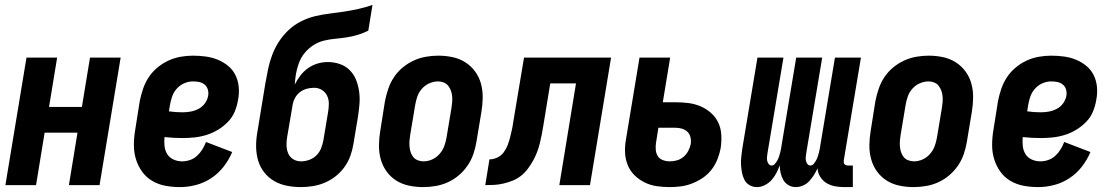

<svg xmlns="http://www.w3.org/2000/svg" viewBox="-20 -755 4540 783"><path d="M2 0 88 -520H213L180 -319H314L347 -520H472L386 0H261L296 -214H162L127 0Z M714 8Q683 8 654 2.5Q625 -3 600.5 -17.5Q576 -32 559.5 -55Q543 -78 534.5 -105.5Q526 -133 526 -163Q526 -193 531 -223L550 -343Q555 -368 563.5 -393Q572 -418 586.5 -440Q601 -462 622 -479.5Q643 -497 667 -508Q691 -519 716.5 -523.5Q742 -528 767 -528Q793 -528 819 -524.5Q845 -521 868 -511.5Q891 -502 910 -486.5Q929 -471 940 -449Q951 -427 953.5 -401Q956 -375 951 -349Q947 -324 937.5 -300.5Q928 -277 909.5 -258Q891 -239 868.5 -225.5Q846 -212 821.5 -204.5Q797 -197 772.5 -194.5Q748 -192 724 -192Q705 -192 687.5 -193Q670 -194 651 -196Q649 -178 651 -159.5Q653 -141 662 -126.5Q671 -112 687.5 -104.5Q704 -97 723 -97Q739 -97 755 -102.5Q771 -108 783.5 -119.5Q796 -131 805 -145.5Q814 -160 820 -176L927 -135Q914 -104 892.5 -76Q871 -48 841.5 -28.5Q812 -9 779 -0.5Q746 8 714 8ZM724 -297Q741 -297 757.5 -300Q774 -303 789.5 -311Q805 -319 815.5 -333.5Q826 -348 829 -365Q831 -378 827.5 -390Q824 -402 814.5 -410Q805 -418 792.5 -420.5Q780 -423 767 -423Q749 -423 731.5 -415.5Q714 -408 701 -393.5Q688 -379 682 -361.5Q676 -344 673 -326L669 -301Q682 -299 696 -298Q710 -297 724 -297Z M1207 8Q1178 8 1150 2.5Q1122 -3 1098.5 -16.5Q1075 -30 1058 -51.5Q1041 -73 1033 -99.5Q1025 -126 1024.5 -155Q1024 -184 1029 -213L1062 -414Q1067 -443 1073 -472Q1079 -501 1089.5 -529.5Q1100 -558 1117 -584.5Q1134 -611 1157 -632.5Q1180 -654 1208 -668Q1236 -682 1265 -689Q1294 -696 1323.5 -699.5Q1353 -703 1382.5 -707.5Q1412 -712 1441.5 -718.5Q1471 -725 1499 -735L1482 -630Q1460 -619 1438 -612.5Q1416 -606 1393 -602.5Q1370 -599 1347.5 -597Q1325 -595 1302 -589.5Q1279 -584 1258.5 -571Q1238 -558 1222.5 -539Q1207 -520 1199 -498Q1191 -476 1187 -454Q1185 -443 1184 -432Q1183 -421 1182 -410Q1192 -430 1205.5 -447.5Q1219 -465 1237 -477.5Q1255 -490 1275.5 -496Q1296 -502 1317 -502Q1342 -502 1365.5 -494Q1389 -486 1406 -469Q1423 -452 1432 -429.5Q1441 -407 1444.5 -382Q1448 -357 1446 -331.5Q1444 -306 1440 -280L1421 -166Q1417 -142 1408.5 -118.5Q1400 -95 1384.5 -73.5Q1369 -52 1348.5 -36Q1328 -20 1304.5 -10Q1281 0 1256 4Q1231 8 1207 8ZM1208 -97Q1224 -97 1241 -103Q1258 -109 1270.5 -121.5Q1283 -134 1289.5 -150.5Q1296 -167 1299 -184L1318 -298Q1321 -315 1321 -332.5Q1321 -350 1314 -364.5Q1307 -379 1293 -388Q1279 -397 1261 -397Q1246 -397 1231 -393Q1216 -389 1203 -379Q1190 -369 1182.5 -354.5Q1175 -340 1173 -325L1151 -196Q1148 -179 1148.5 -161.5Q1149 -144 1155.5 -129Q1162 -114 1176 -105.5Q1190 -97 1208 -97Z M1706 8Q1676 8 1647.5 2Q1619 -4 1595.5 -19Q1572 -34 1556 -56.5Q1540 -79 1532.5 -106.5Q1525 -134 1525.5 -164Q1526 -194 1531 -223L1550 -343Q1555 -368 1563.5 -393Q1572 -418 1586.5 -440Q1601 -462 1622 -479.5Q1643 -497 1667 -508Q1691 -519 1716.5 -523.5Q1742 -528 1767 -528Q1797 -528 1825.5 -522Q1854 -516 1877.5 -501Q1901 -486 1917.5 -463.5Q1934 -441 1941.5 -413.5Q1949 -386 1948.5 -356Q1948 -326 1943 -297L1923 -177Q1919 -152 1910.5 -127Q1902 -102 1887 -80Q1872 -58 1851.5 -40.5Q1831 -23 1807 -12Q1783 -1 1757 3.5Q1731 8 1706 8ZM1707 -97Q1725 -97 1742 -104.5Q1759 -112 1772 -126.5Q1785 -141 1791.5 -158.5Q1798 -176 1801 -194L1821 -314Q1823 -326 1824 -338Q1825 -350 1824 -362Q1823 -374 1819 -385Q1815 -396 1808 -405Q1801 -414 1790 -418.5Q1779 -423 1767 -423Q1749 -423 1731.5 -415.5Q1714 -408 1701 -393.5Q1688 -379 1682 -361.5Q1676 -344 1673 -326L1653 -206Q1651 -194 1650 -182Q1649 -170 1650 -158Q1651 -146 1654.5 -135Q1658 -124 1665 -115Q1672 -106 1683.5 -101.5Q1695 -97 1707 -97Z M1959 0 1976 -105Q1991 -105 2007 -112Q2023 -119 2033.5 -133Q2044 -147 2050 -162.5Q2056 -178 2060 -194Q2064 -210 2067.5 -225.5Q2071 -241 2073 -257L2117 -520H2472L2386 0H2261L2329 -415H2224L2196 -244Q2193 -226 2189.5 -207.5Q2186 -189 2181.5 -170.5Q2177 -152 2170 -134Q2163 -116 2153.5 -99Q2144 -82 2132 -66Q2120 -50 2104 -37.5Q2088 -25 2070 -18Q2052 -11 2033 -6.5Q2014 -2 1995.5 -1Q1977 0 1959 0Z M2711 8Q2683 8 2657 4Q2631 0 2608 -11.5Q2585 -23 2567 -41Q2549 -59 2539.5 -83Q2530 -107 2529 -134Q2528 -161 2533 -188L2588 -520H2713L2683 -338H2736Q2763 -338 2789 -334.5Q2815 -331 2838 -321Q2861 -311 2880 -294Q2899 -277 2909.5 -254.5Q2920 -232 2921.5 -205Q2923 -178 2919 -151Q2915 -129 2906 -106Q2897 -83 2882 -63.5Q2867 -44 2846.5 -30Q2826 -16 2803 -7Q2780 2 2757 5Q2734 8 2711 8ZM2711 -97Q2726 -97 2740.5 -101Q2755 -105 2767 -115Q2779 -125 2786.5 -139Q2794 -153 2797 -168Q2799 -181 2796 -194.5Q2793 -208 2784 -217Q2775 -226 2762 -230Q2749 -234 2735 -234H2665L2655 -171Q2653 -157 2654.5 -142.5Q2656 -128 2663 -117.5Q2670 -107 2683.5 -102Q2697 -97 2711 -97Z M3067 8Q3050 8 3036.5 0Q3023 -8 3016 -21.5Q3009 -35 3006 -50.5Q3003 -66 3002 -82.5Q3001 -99 3003 -115.5Q3005 -132 3007 -148L3069 -520H3175L3110 -131Q3109 -123 3108 -115Q3107 -107 3108.5 -100Q3110 -93 3114.5 -86.5Q3119 -80 3127 -80Q3135 -80 3141 -87.5Q3147 -95 3151 -102.5Q3155 -110 3157.5 -118Q3160 -126 3162 -134Q3164 -142 3165.5 -150Q3167 -158 3168 -166L3227 -520H3333L3268 -131Q3267 -123 3266 -115Q3265 -107 3266.5 -100Q3268 -93 3272.5 -86.5Q3277 -80 3285 -80Q3293 -80 3299 -87.5Q3305 -95 3309 -102.5Q3313 -110 3315.5 -118Q3318 -126 3320 -134Q3322 -142 3323.5 -150Q3325 -158 3326 -166L3385 -520H3491L3421 -101Q3421 -96 3421 -92.5Q3421 -89 3423.5 -86Q3426 -83 3430 -81.5Q3434 -80 3438 -80H3458V8H3423Q3403 8 3384.5 4.5Q3366 1 3350.5 -8.5Q3335 -18 3325 -34Q3315 -50 3314 -69Q3308 -55 3299.5 -41.5Q3291 -28 3280.5 -16.5Q3270 -5 3255 1.5Q3240 8 3225 8Q3209 8 3195.5 0Q3182 -8 3174.5 -21Q3167 -34 3163.5 -49.5Q3160 -65 3160 -81Q3154 -65 3146.5 -50Q3139 -35 3127 -21.5Q3115 -8 3099 0Q3083 8 3067 8Z M3706 8Q3676 8 3647.5 2Q3619 -4 3595.5 -19Q3572 -34 3556 -56.5Q3540 -79 3532.5 -106.5Q3525 -134 3525.5 -164Q3526 -194 3531 -223L3550 -343Q3555 -368 3563.5 -393Q3572 -418 3586.5 -440Q3601 -462 3622 -479.5Q3643 -497 3667 -508Q3691 -519 3716.5 -523.5Q3742 -528 3767 -528Q3797 -528 3825.5 -522Q3854 -516 3877.5 -501Q3901 -486 3917.5 -463.5Q3934 -441 3941.5 -413.5Q3949 -386 3948.5 -356Q3948 -326 3943 -297L3923 -177Q3919 -152 3910.5 -127Q3902 -102 3887 -80Q3872 -58 3851.5 -40.5Q3831 -23 3807 -12Q3783 -1 3757 3.5Q3731 8 3706 8ZM3707 -97Q3725 -97 3742 -104.5Q3759 -112 3772 -126.5Q3785 -141 3791.5 -158.5Q3798 -176 3801 -194L3821 -314Q3823 -326 3824 -338Q3825 -350 3824 -362Q3823 -374 3819 -385Q3815 -396 3808 -405Q3801 -414 3790 -418.5Q3779 -423 3767 -423Q3749 -423 3731.5 -415.5Q3714 -408 3701 -393.5Q3688 -379 3682 -361.5Q3676 -344 3673 -326L3653 -206Q3651 -194 3650 -182Q3649 -170 3650 -158Q3651 -146 3654.5 -135Q3658 -124 3665 -115Q3672 -106 3683.5 -101.5Q3695 -97 3707 -97Z M4214 8Q4183 8 4154 2.5Q4125 -3 4100.5 -17.5Q4076 -32 4059.5 -55Q4043 -78 4034.5 -105.5Q4026 -133 4026 -163Q4026 -193 4031 -223L4050 -343Q4055 -368 4063.5 -393Q4072 -418 4086.5 -440Q4101 -462 4122 -479.5Q4143 -497 4167 -508Q4191 -519 4216.5 -523.5Q4242 -528 4267 -528Q4293 -528 4319 -524.5Q4345 -521 4368 -511.5Q4391 -502 4410 -486.5Q4429 -471 4440 -449Q4451 -427 4453.5 -401Q4456 -375 4451 -349Q4447 -324 4437.5 -300.5Q4428 -277 4409.5 -258Q4391 -239 4368.5 -225.5Q4346 -212 4321.5 -204.5Q4297 -197 4272.5 -194.5Q4248 -192 4224 -192Q4205 -192 4187.5 -193Q4170 -194 4151 -196Q4149 -178 4151 -159.5Q4153 -141 4162 -126.5Q4171 -112 4187.5 -104.5Q4204 -97 4223 -97Q4239 -97 4255 -102.5Q4271 -108 4283.5 -119.5Q4296 -131 4305 -145.5Q4314 -160 4320 -176L4427 -135Q4414 -104 4392.5 -76Q4371 -48 4341.5 -28.5Q4312 -9 4279 -0.5Q4246 8 4214 8ZM4224 -297Q4241 -297 4257.5 -300Q4274 -303 4289.5 -311Q4305 -319 4315.5 -333.5Q4326 -348 4329 -365Q4331 -378 4327.5 -390Q4324 -402 4314.5 -410Q4305 -418 4292.5 -420.5Q4280 -423 4267 -423Q4249 -423 4231.5 -415.5Q4214 -408 4201 -393.5Q4188 -379 4182 -361.5Q4176 -344 4173 -326L4169 -301Q4182 -299 4196 -298Q4210 -297 4224 -297Z"/></svg>

Font: Iosevka Extrabold
Style: Italic
Weight: 800
Italic angle: -9°
Monospace: yes
Designer: Belleve Invis
Foundry: Belleve Invis
Version: Version 32.5.0; ttfautohint (v1.8.4)